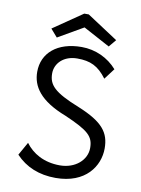

<svg xmlns="http://www.w3.org/2000/svg" viewBox="-89 -851 678 922"><g transform="rotate(10 250.0 -390.5)"><path d="M136 -655 259 -726 389 -656 419 -692 268 -791H246L103 -693ZM247 10C393 10 455 -84 455 -170C455 -247 420 -294 298 -344C172 -394 144 -426 144 -482C144 -531 185 -573 251 -573C315 -573 354 -555 395 -500L435 -553C392 -602 330 -631 262 -631C144 -631 72 -569 72 -477C72 -406 113 -342 243 -292C360 -241 386 -217 386 -160C386 -101 331 -53 257 -53C178 -53 122 -87 88 -133L52 -69C101 -17 166 10 247 10Z"/></g></svg>

Font: Inconsolata Thin
Style: Regular
Weight: 100
Monospace: yes
Designer: Raph Levien, Cyreal, Brenton Simpson
Foundry: Raph Levien, Cyreal, Google
Version: Version 3.100